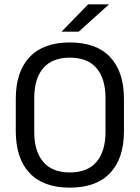

<svg xmlns="http://www.w3.org/2000/svg" viewBox="-20 -845 638 877"><path d="M299.1 12.1Q178.1 12.1 115.1 -54.7Q52.1 -121.6 52.1 -245.8V-393.5Q52.1 -517.4 115.1 -584.3Q178.1 -651.1 299.1 -651.1Q420.1 -651.1 483.1 -584.3Q546.2 -517.4 546.2 -393.5V-245.8Q546.2 -121.6 483.1 -54.7Q420.1 12.1 299.1 12.1ZM299.1 -57.3Q379.9 -57.3 420.9 -105.7Q461.9 -154.2 461.9 -242.7V-396.8Q461.9 -485.7 420.9 -533.7Q379.9 -581.7 299.1 -581.7Q218.4 -581.7 177.4 -533.7Q136.4 -485.7 136.4 -396.8V-242.7Q136.4 -154.2 177.4 -105.7Q218.4 -57.3 299.1 -57.3ZM382.5 -825.1H476.4V-823.7L339.8 -700.4H261.9V-701.3Z"/></svg>

Font: Anek Latin Medium
Style: Regular
Weight: 500
Designer: Yesha Goshar
Foundry: Ek Type
Version: Version 1.003